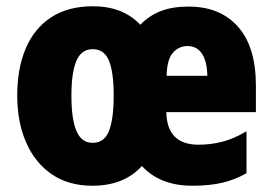

<svg xmlns="http://www.w3.org/2000/svg" viewBox="-20 -583 870 613"><path d="M582 -562Q683 -562 740 -497.5Q797 -433 797 -310V-225H511Q513 -121 614 -121Q653 -121 690 -130.5Q727 -140 767 -164V-30Q730 -9 689.5 0.5Q649 10 594 10Q491 10 433 -53Q376 10 275 10Q199 10 145.5 -26.5Q92 -63 63.5 -128Q35 -193 35 -278Q35 -364 62 -428Q89 -492 143 -527.5Q197 -563 277 -563Q372 -563 428 -504Q456 -533 493 -547.5Q530 -562 582 -562ZM579 -436Q551 -436 532 -414.5Q513 -393 512 -341H642Q641 -388 624.5 -412Q608 -436 579 -436ZM276 -426Q240 -426 224 -389Q208 -352 208 -277Q208 -203 224 -165Q240 -127 276 -127Q313 -127 328 -165Q343 -203 343 -278Q343 -352 328 -389Q313 -426 276 -426Z"/></svg>

Font: Noto Sans Lao Looped Condensed Black
Style: Regular
Weight: 900
Width: 3
Designer: Mark Frömberg, Ben Mitchell
Foundry: The Fontpad Ltd
Version: Version 1.002; ttfautohint (v1.8.4.7-5d5b)